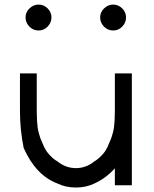

<svg xmlns="http://www.w3.org/2000/svg" viewBox="-20 -828 688 858"><path d="M485.8 -691.7Q461.7 -691.7 444.6 -709.2Q427.5 -726.7 427.5 -750Q427.5 -773.3 445 -790.4Q462.5 -807.5 485.8 -807.5Q509.2 -807.5 526.2 -790.4Q543.3 -773.3 543.3 -750Q543.3 -726.7 526.2 -709.2Q509.2 -691.7 485.8 -691.7ZM152.5 -691.7Q128.3 -691.7 111.2 -709.2Q94.2 -726.7 94.2 -750Q94.2 -773.3 111.7 -790.4Q129.2 -807.5 152.5 -807.5Q175.8 -807.5 192.9 -790.4Q210 -773.3 210 -750Q210 -726.7 192.9 -709.2Q175.8 -691.7 152.5 -691.7ZM569.2 -500V0H493.3V-75.8Q452.5 -30.8 402.5 -8.3Q365 10 319.2 10Q273.3 10 235.8 -8.3Q140 -45 85.8 -166.7Q69.2 -248.3 69.2 -333.3V-500H144.2V-333.3Q144.2 -309.2 145.4 -289.2Q146.7 -269.2 148.3 -257.5Q150 -245.8 154.2 -230.8Q158.3 -215.8 160.4 -210.4Q162.5 -205 169.6 -188.8Q176.7 -172.5 179.2 -166.7H180Q185.8 -152.5 202.9 -134.2Q220 -115.8 235.8 -107.5Q273.3 -76.7 319.2 -76.7Q365 -76.7 402.5 -107.5Q417.5 -115.8 434.6 -133.8Q451.7 -151.7 457.5 -166.7H458.3Q460.8 -172.5 467.9 -188.8Q475 -205 477.1 -210.4Q479.2 -215.8 483.3 -230.8Q487.5 -245.8 489.2 -257.5Q490.8 -269.2 492.1 -289.2Q493.3 -309.2 493.3 -333.3V-500Z"/></svg>

Font: 0xA000
Style: Regular
Weight: 400
Version: Version 0.1